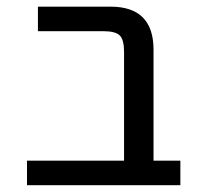

<svg xmlns="http://www.w3.org/2000/svg" viewBox="-20 -544 595 566"><path d="M345.7 -391.6Q345.7 -426.8 333 -439.5Q320.3 -452.1 284.2 -452.1H91.8V-524.4H305.7Q432.6 -524.4 432.6 -397.5V-70.3H511.7V2H59.6V-70.3H345.7Z"/></svg>

Font: Nasu
Style: Regular
Weight: 400
Designer: Ryoko NISHIZUKA (kana &amp; ideographs); Paul D. Hunt (Latin, Greek &amp; Cyrillic); Wenlong ZHANG (bopomofo); Sandoll C
Version: Version 2014.1215